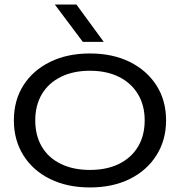

<svg xmlns="http://www.w3.org/2000/svg" viewBox="-20 -811 790 844"><path d="M375 13Q276 13 200.5 -24Q125 -61 83 -128Q41 -195 41 -282Q41 -370 83 -436Q125 -502 200.5 -539Q276 -576 375 -576Q475 -576 550 -539Q625 -502 667.5 -436Q710 -370 710 -282Q710 -195 667.5 -128Q625 -61 550 -24Q475 13 375 13ZM375 -64Q449 -64 503 -90.5Q557 -117 586.5 -166Q616 -215 616 -282Q616 -348 586.5 -397Q557 -446 503 -473Q449 -500 375 -500Q302 -500 247.5 -473Q193 -446 164 -397Q135 -348 135 -282Q135 -215 164 -166Q193 -117 247.5 -90.5Q302 -64 375 -64ZM316 -791 436 -627H344L221 -791Z"/></svg>

Font: Unbounded Light
Style: Regular
Weight: 300
Designer: Luke Prowse, Jean-Baptiste Morizot, Fátima Lázaro, Florian Runge
Foundry: NaN
Version: Version 1.700